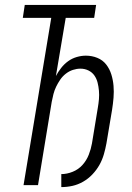

<svg xmlns="http://www.w3.org/2000/svg" viewBox="-20 -755 540 783"><path d="M230 8V-45Q253 -45 276.5 -54.5Q300 -64 316.5 -82.5Q333 -101 342 -124Q351 -147 355 -170L379 -316Q382 -333 383.5 -350.5Q385 -368 383.5 -385Q382 -402 378 -418Q374 -434 365 -447Q356 -460 341 -467.5Q326 -475 308 -475Q293 -475 277.5 -470Q262 -465 248.5 -454.5Q235 -444 225.5 -430Q216 -416 209 -401.5Q202 -387 198 -371.5Q194 -356 191 -340L135 0H76L189 -682H73L81 -735H372L364 -682H248L208 -445Q217 -462 229.5 -478Q242 -494 258 -505.5Q274 -517 293 -522.5Q312 -528 330 -528Q355 -528 377 -519Q399 -510 413 -492Q427 -474 434 -451.5Q441 -429 443 -405Q445 -381 443 -356.5Q441 -332 437 -307L414 -170Q410 -148 403.5 -125.5Q397 -103 385.5 -82.5Q374 -62 357 -44Q340 -26 319 -14Q298 -2 275.5 3Q253 8 230 8Z"/></svg>

Font: Iosevka Light Oblique
Style: Regular
Weight: 300
Italic angle: -9°
Monospace: yes
Designer: Belleve Invis
Foundry: Belleve Invis
Version: Version 32.5.0; ttfautohint (v1.8.4)